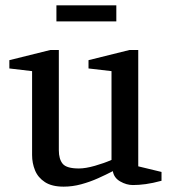

<svg xmlns="http://www.w3.org/2000/svg" viewBox="-20 -688 644 718"><path d="M218 10Q174 10 148 -7Q122 -24 111 -51Q100 -78 100 -108V-422L15 -432V-463L168 -501H200V-126Q200 -93 214.5 -75.5Q229 -58 275 -58Q300 -58 335 -68Q370 -78 397 -90V-422L311 -432V-463L464 -501H497V-66L584 -45V-12Q551 -3 525 0.5Q499 4 477 4Q453 4 429.5 -9.5Q406 -23 402 -48Q377 -35 347 -21.5Q317 -8 284 1Q251 10 218 10ZM191 -608V-668H415V-608Z"/></svg>

Font: Manuale Medium
Style: Regular
Weight: 500
Designer: Eduardo Tunni / Pablo Cosgaya
Foundry: Eduardo Tunni / Pablo Cosgaya
Version: Version 1.002